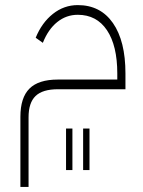

<svg xmlns="http://www.w3.org/2000/svg" viewBox="-20 -429 561 753"><path d="M60 29Q60 -46 95.5 -81.5Q131 -117 207 -117H440V-141Q440 -250 399.5 -310.5Q359 -371 285 -371Q240 -371 204.5 -342.5Q169 -314 148 -261L120 -281Q144 -340 187.5 -374.5Q231 -409 285 -409Q374 -409 423 -338.5Q472 -268 472 -141V-79H207Q147 -79 119.5 -52.5Q92 -26 92 31V304H60ZM239 75H264V238H239ZM306 75H331V238H306Z"/></svg>

Font: IBM Plex Sans Arabic ExtLt
Style: Regular
Weight: 200
Designer: Mike Abbink, Paul van der Laan, Pieter van Rosmalen, Wael Morcos, Khajak Apelian
Foundry: Bold Monday
Version: Version 1.2